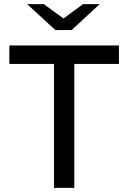

<svg xmlns="http://www.w3.org/2000/svg" viewBox="-20 -905 618 925"><path d="M191 -885 286 -816 380 -885H460L325 -760H247L111 -885ZM25 -686H553V-597H338V0H240V-597H25Z"/></svg>

Font: Chivo
Style: Regular
Weight: 400
Designer: Hector Gatti
Foundry: Omnibus-Type
Version: Version 1.007;PS 001.007;hotconv 1.0.88;makeotf.lib2.5.64775